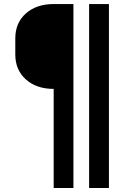

<svg xmlns="http://www.w3.org/2000/svg" viewBox="-20 -750 639 950"><path d="M245.6 180.2V-310.1Q160.6 -310.1 108.2 -356.9Q55.7 -403.8 55.7 -480V-560.1Q55.7 -637.2 108.2 -683.6Q160.6 -730 245.6 -730H343.3V180.2ZM420.9 180.2V-730H519V180.2Z"/></svg>

Font: UDEV Gothic 35
Style: Bold
Weight: 700
Version: v2.1.0; ttfautohint (v1.8.4.7-5d5b-dirty) -l 6 -r 45 -G 200 